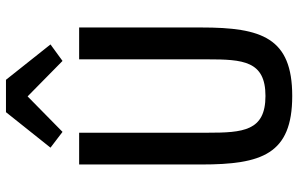

<svg xmlns="http://www.w3.org/2000/svg" viewBox="-197 -785 994 640"><g transform="rotate(-90 300.0 -465.0)"><path d="M71.7 -698.2V-291.2C71.7 -89.5 105.8 12.1 300.1 12.1C494.3 12.1 528.4 -89.5 528.4 -291.2V-698.2H422.2V-271.3C422.2 -151.6 416.9 -77.1 300.1 -77.1C183.2 -77.1 177.6 -151.6 177.6 -271.3V-698.2ZM127.8 -793.7 180.4 -753.6 298.7 -870 416.9 -753.6 471.9 -793.7 354 -942.1H246.1Z"/></g></svg>

Font: Margiela Mono Medium
Style: Regular
Weight: 500
Designer: Mike Abbink, Paul van der Laan, Pieter van Rosmalen
Foundry: Bold Monday
Version: Version 2.003 2021